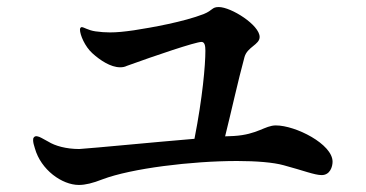

<svg xmlns="http://www.w3.org/2000/svg" viewBox="-20 -626 1040 545"><path d="M763 -270C732 -270 711 -244 644 -240C637 -240 629 -239 619 -239C637 -311 655 -394 674 -464C682 -493 717 -499 717 -521C717 -555 636 -606 601 -606C581 -606 585 -597 558 -586C501 -564 412 -548 360 -540C332 -536 312 -534 292 -534C279 -534 265 -535 251 -537C230 -540 218 -549 212 -549C210 -549 207 -547 207 -542C207 -527 221 -494 242 -475C264 -455 294 -435 321 -435C328 -435 334 -436 340 -439C420 -468 535 -507 552 -507C561 -507 563 -496 563 -482C563 -441 555 -349 532 -232C412 -222 250 -206 205 -203C168 -203 136 -212 117 -224C100 -233 93 -238 86 -239C82 -240 79 -239 77 -237C74 -234 74 -232 74 -228C74 -222 76 -214 79 -205C96 -144 156 -101 204 -101C222 -101 243 -106 271 -117C353 -148 524 -169 653 -169C708 -169 756 -165 785 -157C841 -142 873 -129 893 -129C917 -129 924 -153 924 -167C924 -217 819 -270 763 -270Z"/></svg>

Font: Shippori Mincho OTF
Style: Bold
Weight: 800
Designer: FONTDASU
Foundry: FONTDASU / Google Inc. / but / Adobe
Version: Version 3.300;hotconv 1.0.109;makeotfexe 2.5.65596